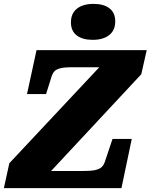

<svg xmlns="http://www.w3.org/2000/svg" viewBox="-60 -968 775 988"><path d="M118 -88H355Q385 -88 406 -89.5Q427 -91 441.5 -96Q456 -101 464.5 -109.5Q473 -118 478 -131L519 -253H618L565 0H-40L-12 -128L497 -671L519 -622H314Q291 -622 273.5 -620.5Q256 -619 242.5 -614.5Q229 -610 220.5 -601.5Q212 -593 207 -579L177 -484H79L128 -710H695L667 -586L145 -26ZM417 -763Q471 -763 502 -787.5Q533 -812 533 -858Q533 -902 503.5 -925Q474 -948 421 -948Q367 -948 336 -923.5Q305 -899 305 -853Q305 -809 334.5 -786Q364 -763 417 -763Z"/></svg>

Font: Roboto Serif 20pt ExtraBold
Style: Italic
Weight: 800
Italic angle: -10°
Version: Version 1.007